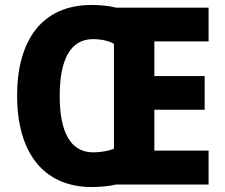

<svg xmlns="http://www.w3.org/2000/svg" viewBox="-20 -745 909 775"><path d="M350 -725C146 -725 49 -578 49 -359C49 -140 147 10 351 10C383 10 424 6 448 0H822V-137H603V-302H806V-438H603V-578H822V-714H449C424 -721 383 -725 350 -725ZM355 -587C389 -587 420 -580 440 -568V-145C420 -136 388 -130 355 -130C263 -131 221 -214 221 -358C221 -502 263 -587 355 -587Z"/></svg>

Font: Noto Sans Georgian SemiCondensed ExtraBold
Style: Regular
Weight: 800
Width: 4
Designer: Monotype Design Team, Akaki Razmadze
Foundry: Google LLC
Version: Version 2.005